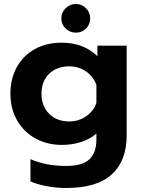

<svg xmlns="http://www.w3.org/2000/svg" viewBox="-20 -708 705 958"><path d="M286 -616Q286 -646 307.5 -667Q329 -688 359 -688Q388 -688 409 -667Q430 -646 430 -616Q430 -586 409 -565.5Q388 -545 359 -545Q329 -545 307.5 -565.5Q286 -586 286 -616ZM132 197V86Q209 120 310 120Q391 120 426 87Q461 54 461 -12V-42Q430 -14 385 0.5Q340 15 289 15Q215 15 156.5 -17.5Q98 -50 65 -108Q32 -166 32 -240Q32 -316 64.5 -374Q97 -432 154.5 -463.5Q212 -495 286 -495Q342 -495 385 -479Q428 -463 466 -428V-480H612V-31Q612 94 538 162Q464 230 310 230Q262 230 213.5 221Q165 212 132 197ZM461 -195V-285Q445 -327 408.5 -352Q372 -377 325 -377Q264 -377 225.5 -340Q187 -303 187 -241Q187 -178 225.5 -140Q264 -102 325 -102Q372 -102 409.5 -127.5Q447 -153 461 -195Z"/></svg>

Font: Prompt SemiBold
Style: Regular
Weight: 600
Designer: Katatrad Team
Foundry: CadsonDemak
Version: Version 1.001